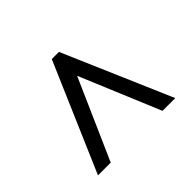

<svg xmlns="http://www.w3.org/2000/svg" viewBox="-106 -684 852 852"><g transform="rotate(45 320.0 -257.5)"><path d="M197 -262 575 -95V-15L65 -235V-280L575 -500V-420Z"/></g></svg>

Font: Jost*
Style: Regular
Weight: 400
Version: Version 3.7